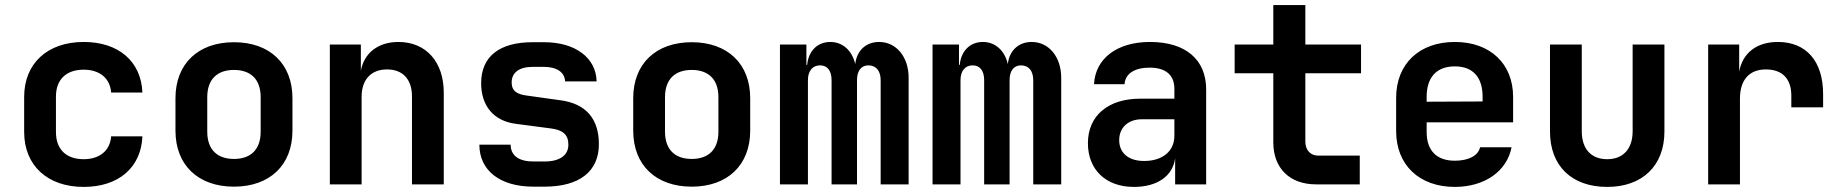

<svg xmlns="http://www.w3.org/2000/svg" viewBox="-20 -725 7240 755"><path d="M309 10C446 10 535 -66 540 -189H417C413 -132 371 -99 309 -99C241 -99 200 -137 200 -206V-345C200 -413 241 -451 309 -451C371 -451 413 -418 417 -361H540C535 -484 446 -560 309 -560C167 -560 75 -476 75 -344V-206C75 -74 167 10 309 10Z M900 9C1041 9 1130 -76 1130 -211V-339C1130 -474 1041 -559 900 -559C759 -559 670 -474 670 -339V-211C670 -76 759 9 900 9ZM900 -100C834 -100 795 -137 795 -207V-343C795 -413 834 -450 900 -450C966 -450 1005 -413 1005 -343V-207C1005 -137 966 -100 900 -100Z M1277 0H1402V-344C1402 -413 1440 -452 1502 -452C1563 -452 1600 -414 1600 -346V0H1725V-361C1725 -482 1655 -560 1547 -560C1467 -560 1412 -517 1399 -447V-550H1277Z M2077 9H2121C2260 9 2335 -52 2335 -158C2335 -258 2284 -318 2182 -331L2053 -349C2013 -354 1992 -367 1992 -401C1992 -439 2021 -462 2074 -462H2120C2170 -462 2201 -440 2202 -405H2326C2324 -498 2242 -559 2120 -559H2074C1943 -559 1872 -502 1872 -398C1872 -309 1921 -249 2009 -238L2146 -220C2193 -214 2215 -196 2215 -156C2215 -114 2181 -90 2121 -90H2077C2021 -90 1988 -113 1988 -156H1865C1865 -54 1947 9 2077 9Z M2700 9C2841 9 2930 -76 2930 -211V-339C2930 -474 2841 -559 2700 -559C2559 -559 2470 -474 2470 -339V-211C2470 -76 2559 9 2700 9ZM2700 -100C2634 -100 2595 -137 2595 -207V-343C2595 -413 2634 -450 2700 -450C2766 -450 2805 -413 2805 -343V-207C2805 -137 2766 -100 2700 -100Z M3047 0H3157V-410C3157 -446 3175 -468 3205 -468C3234 -468 3250 -446 3250 -410V0H3350V-410C3350 -446 3366 -468 3395 -468C3425 -468 3443 -446 3443 -410V0H3553V-419C3553 -502 3504 -560 3437 -560C3385 -560 3349 -526 3343 -473C3331 -526 3294 -560 3245 -560C3194 -560 3159 -524 3154 -470H3151V-550H3047Z M3647 0H3757V-410C3757 -446 3775 -468 3805 -468C3834 -468 3850 -446 3850 -410V0H3950V-410C3950 -446 3966 -468 3995 -468C4025 -468 4043 -446 4043 -410V0H4153V-419C4153 -502 4104 -560 4037 -560C3985 -560 3949 -526 3943 -473C3931 -526 3894 -560 3845 -560C3794 -560 3759 -524 3754 -470H3751V-550H3647Z M4439 10C4531 10 4592 -33 4601 -103V0H4723V-373C4723 -491 4642 -560 4502 -560C4370 -560 4287 -493 4282 -394H4402C4405 -436 4442 -459 4501 -459C4565 -459 4598 -429 4598 -376V-337H4464C4336 -337 4258 -269 4258 -162C4258 -59 4327 10 4439 10ZM4479 -92C4417 -92 4381 -124 4381 -174C4381 -222 4415 -256 4470 -256H4598V-191C4598 -131 4552 -92 4479 -92Z M5155 0H5327V-113H5164C5132 -113 5113 -136 5113 -168V-437H5332V-550H5113V-705H4987V-550H4835V-437H4987V-165C4987 -63 5052 0 5155 0Z M5701 10C5818 10 5906 -52 5924 -146H5800C5793 -112 5753 -93 5701 -93C5630 -93 5590 -132 5590 -206V-244H5930V-344C5930 -474 5840 -560 5701 -560C5561 -560 5470 -474 5470 -340V-210C5470 -76 5561 10 5701 10ZM5590 -344C5590 -420 5628 -464 5701 -464C5772 -464 5810 -421 5810 -345V-326L5590 -325Z M6300 10C6438 10 6525 -73 6525 -208V-550H6400V-209C6400 -139 6362 -99 6300 -99C6237 -99 6200 -139 6200 -209V-550H6075V-208C6075 -73 6160 10 6300 10Z M6697 0H6822V-337C6822 -410 6858 -452 6924 -452C6988 -452 7024 -416 7024 -349V-303H7149V-355C7149 -484 7083 -560 6971 -560C6887 -560 6832 -516 6819 -443V-550H6697Z"/></svg>

Font: JetBrains Mono
Style: Bold
Weight: 558
Monospace: yes
Designer: Philipp Nurullin, Konstantin Bulenkov
Foundry: JetBrains
Version: Version 2.305